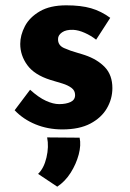

<svg xmlns="http://www.w3.org/2000/svg" viewBox="-20 -477 487 721"><path d="M214 9Q160 9 113.5 -10Q67 -29 35 -63L93 -140Q125 -111 152.5 -98.5Q180 -86 202 -86Q228 -86 245 -94Q262 -102 262 -120Q262 -137 248.5 -147Q235 -157 214 -163.5Q193 -170 169 -177Q109 -196 82.5 -232.5Q56 -269 56 -312Q56 -345 73.5 -378.5Q91 -412 129.5 -434.5Q168 -457 229 -457Q284 -457 322 -446Q360 -435 394 -410L341 -328Q322 -343 298.5 -353.5Q275 -364 255 -365Q228 -366 213 -355.5Q198 -345 198 -331Q197 -307 220.5 -296.5Q244 -286 273 -278Q280 -276 286.5 -274Q293 -272 299 -270Q346 -254 374 -224.5Q402 -195 402 -146Q402 -106 381.5 -70.5Q361 -35 319.5 -13Q278 9 214 9ZM195 224 123 176Q145 155 154.5 114.5Q164 74 157 39L279 40Q285 68 275.5 103.5Q266 139 245.5 171.5Q225 204 195 224Z"/></svg>

Font: Reem Kufi Ink
Style: Bold
Weight: 700
Designer: Khaled Hosny
Version: Version 1.002